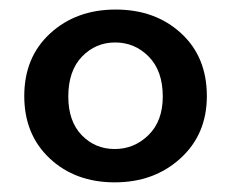

<svg xmlns="http://www.w3.org/2000/svg" viewBox="-20 -729 484 402"><path d="M30.8 -527.8Q30.8 -609.4 85.2 -659.2Q139.6 -709 222.2 -709Q305.2 -709 359.1 -659.4Q413.1 -609.9 413.1 -527.8Q413.1 -447.8 357.9 -397.5Q302.7 -347.2 220.2 -347.2Q137.7 -347.2 84.2 -397.2Q30.8 -447.3 30.8 -527.8ZM320.8 -526.9Q320.8 -580.6 291.5 -610.4Q262.2 -640.1 221.2 -640.1Q180.2 -640.1 151.6 -610.4Q123 -580.6 123 -526.9Q123 -475.1 151.1 -446Q179.2 -417 220.2 -417Q261.2 -417 291 -446.3Q320.8 -475.6 320.8 -526.9Z"/></svg>

Font: SVN-Poppins Medium
Style: Regular
Weight: 500
Designer: Ninad Kale (Devanagari), Jonny Pinhorn (Latin)
Foundry: Indian Type Foundry
Version: Version 3.002 2017